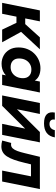

<svg xmlns="http://www.w3.org/2000/svg" viewBox="948 -1738 802 2737"><g transform="rotate(90 1348.5 -370.0)"><path d="M403 0 281 -256 410 -315 583 0ZM21 0 129 -538H285L177 0ZM173 -204 196 -329H385L361 -204ZM416 -250 269 -268 513 -538H683Z M889 8Q827 8 774 -20.5Q721 -49 689 -103Q657 -157 657 -233Q657 -301 679.5 -358Q702 -415 743 -457Q784 -499 838 -522.5Q892 -546 954 -546Q1021 -546 1069 -521Q1117 -496 1140.5 -443.5Q1164 -391 1157 -308Q1152 -213 1118 -141.5Q1084 -70 1026.5 -31Q969 8 889 8ZM937 -121Q983 -121 1018.5 -143.5Q1054 -166 1074.5 -205.5Q1095 -245 1095 -298Q1095 -353 1062.5 -385Q1030 -417 972 -417Q927 -417 891 -394.5Q855 -372 834.5 -332.5Q814 -293 814 -240Q814 -185 846.5 -153Q879 -121 937 -121ZM1044 0 1065 -107 1100 -267 1121 -427 1143 -538H1299L1192 0Z M1341 0 1449 -538H1605L1538 -211L1863 -538H2010L1903 0H1746L1814 -328L1489 0ZM1739 -597Q1649 -597 1610 -636Q1571 -675 1585 -751H1686Q1679 -715 1696 -695Q1713 -675 1748 -675Q1783 -675 1805.5 -694.5Q1828 -714 1836 -751H1939Q1925 -673 1875 -635Q1825 -597 1739 -597Z M1984 -1 2018 -129Q2025 -128 2030.5 -127.5Q2036 -127 2042 -127Q2074 -127 2096 -151Q2118 -175 2134 -219.5Q2150 -264 2164 -323L2216 -538H2676L2568 0H2412L2502 -449L2530 -411H2293L2333 -451L2300 -315Q2280 -231 2258 -169.5Q2236 -108 2209.5 -68Q2183 -28 2148 -8.5Q2113 11 2066 11Q2045 11 2026 8Q2007 5 1984 -1Z"/></g></svg>

Font: MOST Montserrat
Style: Bold Italic
Weight: 700
Italic angle: -11.3°
Designer: Julieta Ulanovsky
Foundry: Julieta Ulanovsky
Version: Version 8.000;March 11, 2024;FontCreator 15.0.0.2926 64-bit